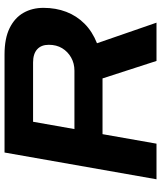

<svg xmlns="http://www.w3.org/2000/svg" viewBox="50 -778 727 868"><g transform="rotate(-90 414.0 -343.5)"><path d="M38 0 159 -687H602Q675 -687 721.5 -664Q768 -641 790.5 -601.5Q813 -562 813 -511Q813 -455 795 -408Q777 -361 741.5 -325.5Q706 -290 653 -269L746 0H573L494 -244H242L199 0ZM265 -371H529Q562 -371 588.5 -386Q615 -401 630.5 -426.5Q646 -452 646 -487Q646 -521 625.5 -539.5Q605 -558 566 -558H298Z"/></g></svg>

Font: Archivo SemiExpanded
Style: Bold Italic
Weight: 700
Width: 6
Italic angle: -10°
Designer: Hector Gatti
Foundry: Omnibus-Type
Version: Version 2.001